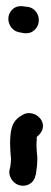

<svg xmlns="http://www.w3.org/2000/svg" viewBox="-20 -504 168 627"><path d="M102 11C100 -9 98 -30 100 -49V-57C103 -59 112 -67 117 -77C128 -104 109 -124 93 -131C83 -135 69 -137 56 -130C43 -123 26 -112 19 -89C10 -57 13 -16 16 15C16 21 15 29 14 38L11 52C8 67 16 79 20 85C35 105 63 108 81 94C89 88 94 79 96 68L97 67L99 51C101 40 102 25 102 13ZM41 -399 56 -396C63 -395 78 -394 89 -403C119 -425 109 -473 74 -481L59 -483C52 -484 38 -486 25 -477C-7 -453 8 -406 41 -399Z"/></svg>

Font: Stray Cat
Style: BlkCn
Weight: 900
Version: Version 1.0